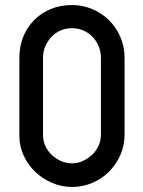

<svg xmlns="http://www.w3.org/2000/svg" viewBox="-20 -743 569 763"><path d="M57 -514Q57 -558 72 -596Q87 -634 115 -662.5Q143 -691 181.5 -707Q220 -723 267 -723Q309 -723 347.5 -706.5Q386 -690 414 -662Q442 -634 458.5 -595.5Q475 -557 475 -513V-208Q475 -165 458.5 -127.5Q442 -90 414 -61.5Q386 -33 347.5 -16.5Q309 0 267 0Q225 0 186.5 -16.5Q148 -33 119.5 -60.5Q91 -88 74 -125Q57 -162 57 -202ZM151 -206Q151 -183 160.5 -162.5Q170 -142 186 -127Q202 -112 222.5 -103Q243 -94 266 -94Q289 -94 309.5 -103.5Q330 -113 346 -128Q362 -143 371.5 -163.5Q381 -184 381 -207V-514Q381 -538 372 -559.5Q363 -581 347.5 -597Q332 -613 311 -622Q290 -631 266 -631Q242 -631 221 -622Q200 -613 184.5 -596.5Q169 -580 160 -559Q151 -538 151 -514Z"/></svg>

Font: VDS
Style: Regular
Weight: 400
Designer: artmaker
Foundry: artmaker
Version: Version 1.000 2009 initial release